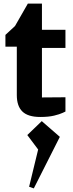

<svg xmlns="http://www.w3.org/2000/svg" viewBox="-20 -637 402 1062"><path d="M203 10Q135 10 104 -20Q73 -50 73 -111V-379H10V-444L63 -493L134 -617H212V-472H342V-372H212V-98L342 -99V-20Q342 -20 326 -12.5Q310 -5 279.5 2.5Q249 10 203 10ZM167 405 141 396 191 190 131 110 211 33 311 120Z"/></svg>

Font: Rowdies Light
Style: Regular
Weight: 300
Designer: Jaikishan Patel
Version: Version 1.000; ttfautohint (v1.8.3)